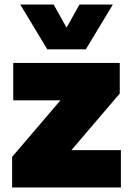

<svg xmlns="http://www.w3.org/2000/svg" viewBox="-20 -828 578 848"><path d="M33.5 0V-135L247 -385H38.5V-550H509V-415L295.5 -165H514V0ZM189 -610 69.5 -808H217L274 -706L331 -808H478.5L359 -610Z"/></svg>

Font: Encode Sans Black
Style: Regular
Weight: 900
Designer: Multiple Designers
Foundry: Impallari Type
Version: Version 3.002; ttfautohint (v1.8.3) -l 8 -r 50 -G 200 -x 14 